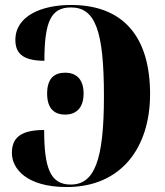

<svg xmlns="http://www.w3.org/2000/svg" viewBox="-20 -744 666 774"><path d="M249 10C469 10 585 -149 585 -365C585 -591 481 -724 266 -724C150 -724 42 -681 42 -583C42 -534 66 -499 159 -499C159 -658 186 -714 266 -714C364 -714 399 -621 399 -356C399 -98 361 0 265 0C183 0 158 -66 158 -220C56 -220 28 -183 28 -127C28 -65 86 10 249 10ZM243 -282C282 -282 317 -304 317 -367C317 -430 282 -451 243 -451C201 -451 170 -430 170 -367C170 -304 201 -282 243 -282Z"/></svg>

Font: Noto Serif Display Condensed Black
Style: Regular
Weight: 900
Width: 3
Designer: Monotype Design Team
Foundry: Monotype Imaging Inc.
Version: Version 2.009